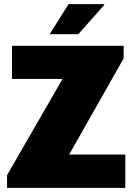

<svg xmlns="http://www.w3.org/2000/svg" viewBox="-20 -907 640 927"><path d="M14 0V-61L282 -526H38V-686H577V-625L314 -161H585V0ZM220 -742 311 -887H482L484 -884L358 -742Z"/></svg>

Font: Chivo Mono Black
Style: Regular
Weight: 900
Designer: Hector Gatti
Foundry: Omnibus-Type
Version: Version 1.008